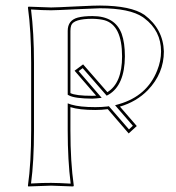

<svg xmlns="http://www.w3.org/2000/svg" viewBox="-20 -672 638 695"><path d="M92.8 -444.8Q92.8 -559.6 81.1 -645L83 -647.9Q84.5 -647.9 165 -645Q180.7 -645 258.8 -648.9Q329.1 -652.3 341.8 -651.9Q454.1 -651.4 502.9 -618.2Q570.8 -566.9 573.2 -485.8Q573.2 -406.2 515.1 -345.7Q474.1 -303.7 414.1 -286.1L475.1 -215.8L445.8 -189L370.1 -276.9Q347.7 -273.9 325.2 -273.9Q266.6 -273.9 234.9 -284.2V-200.2Q234.9 -85.4 247.1 0L245.1 2.9Q243.7 2.9 165 0L82 2.9L81.1 0Q92.8 -81.5 92.8 -200.2ZM234.9 -560.1V-335Q253.9 -325.2 314 -325.2Q322.3 -325.2 328.1 -325.7L250 -416L280.8 -439L368.7 -338.4Q421.9 -371.1 421.9 -467.8Q421.9 -580.1 358.9 -598.6Q340.8 -603.5 314.9 -604Q246.6 -604 237.8 -580.1Q234.9 -571.8 234.9 -560.1ZM103 -444.8V-200.2Q103 -87.4 92.3 -7.8Q136.7 -10.3 165 -10Q193.4 -9.8 235.8 -7.3Q225.1 -91.8 225.1 -200.2V-297.9L237.8 -293.5Q268.6 -284.2 325.2 -284.2Q348.1 -284.2 369.1 -286.6L374 -287.6L446.8 -203.6L460.9 -216.8L396.5 -291L411.6 -295.4Q512.2 -324.7 548.8 -416.5Q563 -451.7 563 -485.8Q563 -560.5 502.4 -606Q499.5 -607.9 497.1 -609.9Q449.7 -642.1 341.8 -642.1Q329.6 -642.1 260.7 -638.7Q181.2 -634.8 165 -634.8Q136.2 -634.8 92.3 -637.7Q103 -552.7 103 -444.8ZM225.1 -560.1Q225.1 -598.6 261.7 -608.4Q282.2 -613.8 314.9 -613.8Q396.5 -613.8 420.4 -549.8Q432.1 -517.1 432.1 -467.8Q431.2 -363.8 373.5 -329.6L366.2 -325.7L279.3 -425.3L264.6 -414.6L348.1 -317.9L329.1 -315.9Q321.8 -315.4 314 -314.9Q251.5 -315.4 230.5 -326.2L225.1 -329.1Z"/></svg>

Font: Linux Biolinum Outline O
Style: Bold
Weight: 700
Designer: Philipp H. Poll
Foundry: Philipp H. Poll
Version: Version 0.9.2